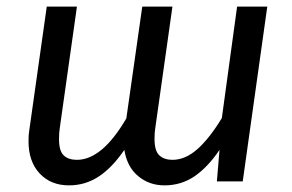

<svg xmlns="http://www.w3.org/2000/svg" viewBox="-20 -547 880 579"><path d="M786 -527 712 0H634L642 -95Q606 -42 566 -15Q526 12 476 12Q430 12 396.5 -16Q363 -44 355 -95Q318 -41 277.5 -14.5Q237 12 188 12Q133 12 99.5 -24Q66 -60 66 -121Q66 -141 68 -152L121 -527H212L160 -159Q158 -147 158 -127Q158 -92 172 -78.5Q186 -65 212 -65Q288 -65 361 -190L409 -527H500L448 -159Q446 -147 446 -128Q446 -92 460.5 -78.5Q475 -65 500 -65Q539 -65 575.5 -97.5Q612 -130 649 -191L695 -527Z"/></svg>

Font: FiraGO
Style: Italic
Weight: 400
Italic angle: -8°
Designer: bBox Type GmbH
Foundry: bBox Type GmbH
Version: Version 1.001